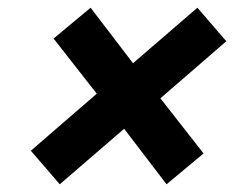

<svg xmlns="http://www.w3.org/2000/svg" viewBox="-20 -554 640 498"><path d="M412 -76 508 -156 396 -299 567 -447 492 -534 325 -390 215 -534 119 -454 231 -311 60 -163 135 -76 302 -220Z"/></svg>

Font: Braiins Sans
Style: Bold Italic
Weight: 700
Italic angle: -11.31°
Designer: Mike Abbink, Paul van der Laan, Pieter van Rosmalen, Jiri Chlebus, Lubos Buracinsky
Foundry: Bold Monday, Sudetype
Version: Version 1.000;hotconv 1.0.109;makeotfexe 2.5.65596